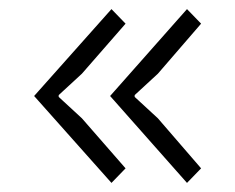

<svg xmlns="http://www.w3.org/2000/svg" viewBox="-20 -466 517 422"><path d="M422 -414 327 -304 276 -257V-253L327 -206L422 -96L391 -64L222 -255L391 -446ZM256 -414 160 -304 109 -257V-253L160 -206L256 -96L225 -64L55 -255L225 -446Z"/></svg>

Font: TypoPRO Sinkin Sans
Style: 200 X Light
Weight: 200
Designer: Keith Bates
Foundry: K-Type
Version: Sinkin Sans (version 1.0)  by Keith Bates   •   © 2014   www